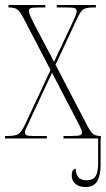

<svg xmlns="http://www.w3.org/2000/svg" viewBox="-21 -556 427 771"><path d="M-1 0V-10H12Q40 -10 53 -18Q66 -26 82 -61L182 -275L76 -478Q59 -511 48 -518.5Q37 -526 15 -526H13V-536H161V-526H135Q107 -526 101 -522.5Q95 -519 95 -512Q95 -505 101.5 -490Q108 -475 120 -452L196 -308L263 -450Q274 -473 280.5 -488.5Q287 -504 287 -511Q287 -519 281 -522.5Q275 -526 246 -526H207V-536H364V-526H353Q328 -526 315.5 -519.5Q303 -513 287 -478L202 -296L326 -58Q343 -25 353.5 -17.5Q364 -10 383 -10H384V0H383V106Q383 148 369.5 171.5Q356 195 322 195Q297 195 282 182.5Q267 170 267 148Q267 124 283 121Q283 142 293.5 155Q304 168 326 168Q352 168 362.5 152Q373 136 373 101V0H234V-10H267Q296 -10 302 -13.5Q308 -17 308 -24Q308 -32 301 -46.5Q294 -61 281 -85L188 -264L102 -80Q92 -57 85.5 -44.5Q79 -32 79 -24Q79 -16 85.5 -13Q92 -10 114 -10H167V0Z"/></svg>

Font: Noto Serif Display ExtraCondensed Thin
Style: Regular
Weight: 100
Width: 2
Designer: Monotype Design Team
Foundry: Monotype Imaging Inc.
Version: Version 2.009